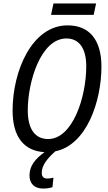

<svg xmlns="http://www.w3.org/2000/svg" viewBox="-20 -872 627 1113"><path d="M276 -786H523L537 -852H290ZM230 221C249 221 267 219 284 213L290 158C277 161 264 163 253 163C233 163 222 152 222 130C222 85 256 45 301 5C483 -32 568 -286 568 -486C568 -640 499 -725 372 -725C166 -725 53 -462 53 -231C53 -82 116 3 238 10C183 50 151 90 151 145C151 193 180 221 230 221ZM259 -66C184 -66 141 -123 141 -232C141 -400 217 -649 365 -649C438 -649 480 -593 480 -488C480 -306 400 -66 259 -66Z"/></svg>

Font: Noto Sans Display SemiCondensed
Style: Italic
Weight: 400
Width: 4
Italic angle: -12°
Designer: Monotype Design Team
Foundry: Monotype Imaging Inc.
Version: Version 1.900